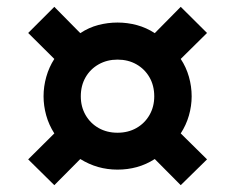

<svg xmlns="http://www.w3.org/2000/svg" viewBox="-20 -592 688 562"><path d="M139 -50 62.5 -125.5 139 -201.5Q123 -226.5 115.2 -254.5Q107.5 -282.5 107.5 -310Q107.5 -339 115.5 -367.2Q123.5 -395.5 139 -419.5L62.5 -495.5L139 -572L215 -495Q240 -511.5 267.8 -518.8Q295.5 -526 324 -526Q353 -526 380.8 -518.5Q408.5 -511 433 -495L509 -572L586 -495.5L509 -419.5Q525 -395.5 533 -367.2Q541 -339 541 -310Q541 -282 533 -254Q525 -226 509 -201.5L586 -125.5L509 -50L433 -126.5Q408 -110.5 380.8 -103Q353.5 -95.5 324 -95.5Q294.5 -95.5 267.2 -103.2Q240 -111 215 -126.5ZM324 -203.5Q355 -203.5 379.2 -217.2Q403.5 -231 417.5 -255.2Q431.5 -279.5 431.5 -310Q431.5 -341.5 417.5 -365.8Q403.5 -390 379.2 -403.8Q355 -417.5 324 -417.5Q293.5 -417.5 269 -403.8Q244.5 -390 230.5 -365.8Q216.5 -341.5 216.5 -310Q216.5 -279.5 230.5 -255.2Q244.5 -231 268.8 -217.2Q293 -203.5 324 -203.5Z"/></svg>

Font: Geologica Thin Roman SemiBold
Style: Regular
Weight: 600
Version: Version 1.010;gftools[0.9.28]